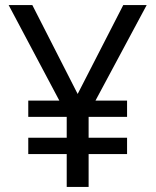

<svg xmlns="http://www.w3.org/2000/svg" viewBox="-20 -734 612 754"><path d="M285 -365 464 -714H556L355 -339H479V-275H328V-193H479V-129H328V0H242V-129H91V-193H242V-275H91V-339H213L14 -714H107Z"/></svg>

Font: Noto Sans Lao Looped
Style: Regular
Weight: 400
Designer: Mark Frömberg, Ben Mitchell
Foundry: The Fontpad Ltd
Version: Version 1.001